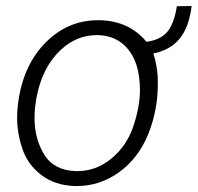

<svg xmlns="http://www.w3.org/2000/svg" viewBox="-20 -605 654 635"><path d="M310.1 -538.1C308.1 -538.1 305.7 -538.1 303.7 -538.1C236.3 -538.1 178.2 -512.7 128.9 -462.4C79.6 -411.6 49.8 -344.7 39.6 -261.2L38.6 -252.4C37.1 -239.3 36.6 -226.6 36.6 -214.4C36.6 -181.2 42.5 -147.5 54.2 -112.3C65.9 -77.6 86.9 -48.8 117.2 -25.9C147 -2.9 184.1 8.8 227.5 10.3C229.5 10.3 231.9 10.3 233.9 10.3C284.7 10.3 331.5 -4.9 374 -35.6C416.5 -66.4 448.7 -108.4 470.2 -161.1C491.2 -213.9 502 -269 502 -326.7C502 -335 502 -343.3 501.5 -351.6C500 -377.4 495.1 -402.8 487.3 -428.2C561.5 -443.4 602.1 -490.7 613.8 -585L564.9 -584.5C558.6 -543.9 547.4 -515.6 532.2 -498.5C517.1 -481.4 494.1 -470.7 464.4 -466.8C425.8 -513.2 374.5 -536.6 310.1 -538.1ZM96.2 -252C104.5 -324.2 127.9 -381.8 166 -424.8C204.1 -467.3 249 -488.8 300.3 -488.8C302.2 -488.8 304.2 -488.8 306.2 -488.8C343.8 -487.3 374 -474.1 397.9 -448.7C421.4 -423.3 435.5 -389.2 440.4 -346.7C441.9 -333.5 442.9 -320.3 442.9 -307.6C442.9 -269.5 435.1 -229 420.4 -185.5C405.3 -142.1 380.9 -106.9 347.2 -79.6C313.5 -52.7 276.9 -39.1 236.8 -39.1C234.9 -39.1 232.9 -39.1 231 -39.1C182.6 -40.5 147.5 -59.1 126 -94.2C105 -128.9 94.2 -168.9 94.2 -213.9C94.2 -226.1 94.7 -238.8 96.2 -252Z"/></svg>

Font: Roboto Light
Style: Italic
Weight: 300
Italic angle: -12°
Designer: Google
Version: Version 2.137; 2017